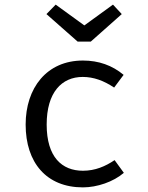

<svg xmlns="http://www.w3.org/2000/svg" viewBox="-20 -800 640 831"><path d="M469 -780 345 -690 221 -780 181 -739 316 -620H373L507 -739ZM339 -61C248 -61 182 -120 182 -261C182 -400 247 -467 338 -467C385 -467 429 -451 474 -421L515 -476C466 -517 407 -538 339 -538C182 -538 91 -419 91 -261C91 -96 181 11 339 11C400 11 471 -13 516 -52L476 -107C436 -80 392 -61 339 -61Z"/></svg>

Font: FiraMono Nerd Font
Style: Regular
Weight: 400
Designer: Carrois Corporate & Edenspiekermann AG
Foundry: Carrois Corporate GbR & Edenspiekermann AG
Version: Version 003.206;Nerd Fonts 3.3.0